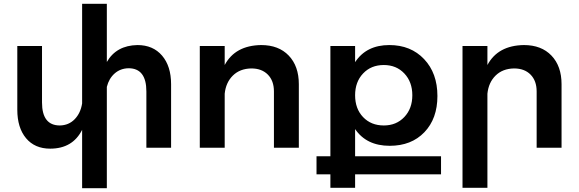

<svg xmlns="http://www.w3.org/2000/svg" viewBox="-20 -777 3044 1010"><path d="M703 -540Q785 -540 832.5 -484.5Q880 -429 880 -334V0H750V-296Q750 -418 656 -418Q613 -417 583 -390.5Q553 -364 542 -320V213H412V-94Q362 5 244 5Q163 5 117 -50Q71 -105 71 -200V-535H201V-238Q201 -117 295 -117Q342 -118 373 -150Q404 -182 412 -233V-757H542V-451Q592 -538 703 -540Z M1354 -540Q1446 -540 1499 -484.5Q1552 -429 1552 -334V0H1421V-296Q1421 -352 1389 -384.5Q1357 -417 1302 -417Q1242 -416 1205 -379.5Q1168 -343 1162 -284V0H1031V-535H1162V-435Q1217 -538 1354 -540Z M2300 45V140H1848V211H1718V140H1645V45H1718V-535H1848V-450Q1907 -540 2028 -540Q2141 -540 2211 -466Q2281 -392 2281 -272Q2281 -153 2212.5 -81.5Q2144 -10 2030 -10Q1908 -10 1848 -98V45ZM1999 -435Q1932 -435 1890 -390.5Q1848 -346 1848 -276Q1848 -205 1890 -161Q1932 -117 1999 -117Q2065 -117 2107 -161.5Q2149 -206 2149 -276Q2149 -346 2107 -390.5Q2065 -435 1999 -435Z M2736 -540Q2828 -540 2881 -484.5Q2934 -429 2934 -334V0H2803V-296Q2803 -352 2771 -384.5Q2739 -417 2684 -417Q2624 -416 2587 -379.5Q2550 -343 2544 -284V211H2413V-535H2544V-435Q2599 -538 2736 -540Z"/></svg>

Font: Montserrat arm Medium
Style: Regular
Weight: 500
Designer: Julieta Ulanovsky
Foundry: Julieta Ulanovsky
Version: Version 6.000;PS 006.000;hotconv 1.0.88;makeotf.lib2.5.64775